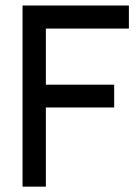

<svg xmlns="http://www.w3.org/2000/svg" viewBox="-20 -678 513 707"><path d="M148.9 9.3H63V-657.7H454.6V-572.8H148.9V-366.2H400.4V-282.2H148.9Z"/></svg>

Font: Potro Sans Bangla SemiBold
Style: Regular
Weight: 600
Designer: Jayed Ahsan Saad
Foundry: Codepotro
Version: Potro Sans Bangla;Version 0.996;CodepotroFonts;